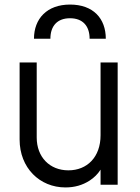

<svg xmlns="http://www.w3.org/2000/svg" viewBox="-20 -810 613 842"><path d="M201 -640C201 -697 232 -730 287 -730C342 -730 373 -697 373 -640H444C444 -729 389 -790 287 -790C186 -790 129 -728 129 -640ZM267 12C307 12 342 2 373 -18C393 -31 409 -47 421 -66V0H496V-536H421V-217C421 -121 362 -63 280 -63C198 -63 141 -121 141 -207V-536H66V-198C66 -74 154 12 267 12Z"/></svg>

Font: Plus Jakarta Sans
Style: Regular
Weight: 400
Designer: Gumpita Rahayu
Foundry: Tokotype
Version: Version 2.071;gftools[0.9.30]